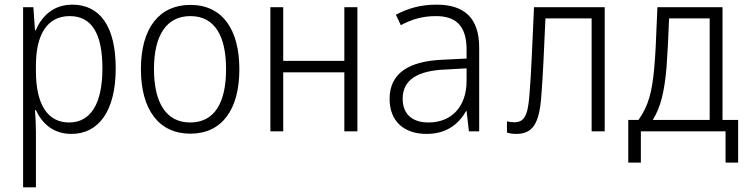

<svg xmlns="http://www.w3.org/2000/svg" viewBox="-20 -563 3220 823"><path d="M79 240H134V4C134 -28 132 -64 130 -91H134C158 -38 205 11 286 11C402 11 476 -86 476 -270C476 -449 409 -543 290 -543C206 -543 158 -491 133 -433H130L123 -532H79ZM276 -38C183 -38 134 -117 134 -258V-282C134 -413 181 -494 279 -494C373 -494 419 -419 419 -270C419 -114 366 -38 276 -38Z M796 10C931 10 1006 -93 1006 -266C1006 -436 934 -542 796 -542C663 -542 584 -443 584 -267C584 -93 661 10 796 10ZM795 -38C692 -38 640 -123 640 -267C640 -412 694 -494 796 -494C903 -494 949 -405 949 -267C949 -123 900 -38 795 -38Z M1139 0H1194V-253H1456V0H1512V-532H1456V-302H1194V-532H1139Z M1808 11C1894 11 1946 -31 1978 -87H1980L1990 0H2034V-359C2034 -487 1969 -543 1852 -543C1778 -543 1728 -526 1677 -500L1698 -455C1745 -480 1790 -494 1849 -494C1930 -494 1980 -456 1980 -351V-312L1878 -307C1732 -301 1650 -249 1650 -139C1650 -45 1710 11 1808 11ZM1817 -38C1749 -38 1706 -72 1706 -140C1706 -221 1770 -260 1889 -265L1980 -270V-217C1980 -104 1914 -38 1817 -38Z M2193 11C2263 11 2291 -33 2300 -146C2308 -250 2311 -329 2318 -484H2516V0H2572V-532H2269C2260 -342 2258 -261 2249 -151C2242 -63 2225 -39 2184 -39C2173 -39 2164 -40 2153 -43V5C2164 9 2178 11 2193 11Z M2673 134H2727V0H3090V134H3144V-49H3077V-532H2798C2792 -377 2789 -322 2784 -268C2775 -170 2760 -110 2717 -49H2673ZM2837 -274C2841 -331 2845 -398 2848 -484H3022V-49H2778C2812 -103 2828 -170 2837 -274Z"/></svg>

Font: Noto Sans Mono Condensed Light
Style: Regular
Weight: 300
Width: 3
Designer: Monotype Design Team
Foundry: Monotype Imaging Inc.
Version: Version 2.014